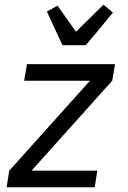

<svg xmlns="http://www.w3.org/2000/svg" viewBox="-20 -791 540 811"><path d="M8 0 19 -70 360 -450H82L94 -520H466L454 -450L113 -70H391L380 0ZM244 -600 178 -742 223 -767 301 -657 417 -771 457 -738 392 -659 342 -600Z"/></svg>

Font: Iosevka Algr
Style: Italic
Weight: 400
Italic angle: -9°
Monospace: yes
Designer: Belleve Invis
Foundry: Belleve Invis
Version: Version 26.0.2; ttfautohint (v1.8.3)